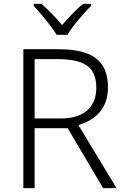

<svg xmlns="http://www.w3.org/2000/svg" viewBox="-20 -1060 640 987"><path d="M271 -881H327C351 -924 410 -991 448 -1030V-1040H406C370 -1010 331 -968 299 -931C268 -968 229 -1010 193 -1040H153V-1030C189 -991 246 -924 271 -881ZM278 -807H100V-93H158V-401H328L510 -93H579L383 -417C470 -443 535 -501 535 -611C535 -753 449 -807 278 -807ZM273 -756C410 -756 475 -719 475 -609C475 -507 409 -451 293 -451H158V-756Z"/></svg>

Font: Noto Sans Telugu UI Light
Style: Regular
Weight: 300
Designer: Jelle Bosma - Monotype Design Team
Foundry: Monotype Imaging Inc.
Version: Version 2.005